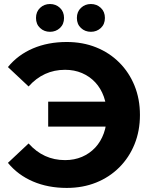

<svg xmlns="http://www.w3.org/2000/svg" viewBox="-20 -920 754 952"><path d="M310.9 11.8Q218.2 11.8 143.5 -20.2Q68.8 -52.2 19.3 -112.5L121.8 -208.7Q158.8 -167.3 203.9 -146.7Q248.9 -126.1 302.6 -126.1Q348.4 -126.1 386.5 -142.3Q424.5 -158.6 452.2 -188.2Q479.8 -217.8 494.7 -259.1Q509.5 -300.3 509.5 -350Q509.5 -399.7 494.7 -440.9Q479.8 -482.2 452.2 -511.8Q424.5 -541.4 386.5 -557.7Q348.4 -573.9 302.6 -573.9Q248.9 -573.9 203.9 -553.3Q158.8 -532.7 121.8 -491.3L19.3 -587.5Q68.8 -648.2 143.5 -680Q218.2 -711.8 310.9 -711.8Q390.3 -711.8 456.4 -685.3Q522.5 -658.8 571.3 -610.1Q620.1 -561.4 647 -495.3Q673.9 -429.2 673.9 -350Q673.9 -270.8 647 -204.7Q620.1 -138.6 571.3 -89.9Q522.5 -41.2 456.4 -14.7Q390.3 11.8 310.9 11.8ZM218.9 -292.3V-415.9H565.1V-292.3ZM430.7 -762.3Q401.7 -762.3 381.5 -781.1Q361.2 -800 361.2 -831Q361.2 -861.9 381.5 -881Q401.7 -900.1 430.7 -900.1Q459.6 -900.1 479.9 -881Q500.2 -861.9 500.2 -831Q500.2 -800 479.9 -781.1Q459.6 -762.3 430.7 -762.3ZM228 -762.3Q199 -762.3 178.8 -781.1Q158.5 -800 158.5 -831Q158.5 -861.9 178.8 -881Q199 -900.1 228 -900.1Q256.9 -900.1 277.2 -881Q297.5 -861.9 297.5 -831Q297.5 -800 277.2 -781.1Q256.9 -762.3 228 -762.3Z"/></svg>

Font: Montserrat Alternates Thin
Style: Regular
Weight: 100
Designer: Julieta Ulanovsky
Foundry: Julieta Ulanovsky
Version: Version 9.000